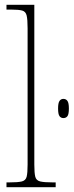

<svg xmlns="http://www.w3.org/2000/svg" viewBox="-20 -780 307 800"><path d="M7 0V-20H18Q55 -20 71 -24Q87 -28 91 -43.5Q95 -59 95 -94V-662Q95 -699 91 -715.5Q87 -732 72.5 -736Q58 -740 28 -740H7V-760H123V-94Q123 -59 127 -43.5Q131 -28 147.5 -24Q164 -20 200 -20H212V0ZM244 -288Q234 -288 228 -296Q222 -304 222 -328Q222 -351 228 -359.5Q234 -368 244 -368Q255 -368 261 -359.5Q267 -351 267 -328Q267 -304 261 -296Q255 -288 244 -288Z"/></svg>

Font: Noto Serif Condensed Thin
Style: Regular
Weight: 100
Width: 3
Designer: Monotype Design Team
Foundry: Monotype Imaging Inc.
Version: Version 2.013; ttfautohint (v1.8.4.7-5d5b)